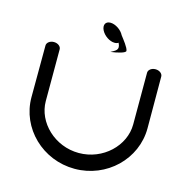

<svg xmlns="http://www.w3.org/2000/svg" viewBox="-110 -863 941 968"><g transform="rotate(15 360.0 -379.0)"><path d="M665.9 -562.6C665.9 -577.6 649.7 -590.6 628.8 -590.6C607.9 -590.6 591.8 -577.6 591.8 -562.6C591.8 -562.6 591.8 -404.1 591.8 -292.6C591.8 -181.1 489.5 -82.5 363.7 -82.5C238 -82.5 135.6 -181.1 135.6 -292.6C135.6 -404.1 135.7 -562.6 135.7 -562.6C135.7 -577.6 119.5 -590.6 98.6 -590.6C77.7 -590.6 61.6 -577.6 61.6 -562.6C61.6 -562.6 60.8 -454.1 60.8 -292.6C60.8 -131.1 196.7 0 363.7 0C530.7 0 666.6 -131.1 666.6 -292.6C666.6 -454.1 665.9 -562.6 665.9 -562.6ZM325.2 -712.2C337.6 -687.2 367.9 -666 394.3 -666C402.5 -666 409.1 -668 414.1 -671.6C432.2 -635.5 409.1 -629.5 385.9 -616C420.7 -620.6 464.5 -631 462.9 -642.2C461.5 -658.5 434.5 -691.8 419.1 -712.2C406.8 -737.2 375.1 -758.5 348.7 -758.5C322.3 -758.5 312.9 -737.2 325.2 -712.2Z"/></g></svg>

Font: Hi.
Style: Tall Regular
Weight: 400
Designer: Mew Too, Robert Jablonski
Foundry: Cannot Into Space Fonts
Version: Version 1.996